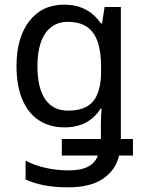

<svg xmlns="http://www.w3.org/2000/svg" viewBox="-20 -566 619 826"><path d="M257 -546Q307 -546 346.5 -526Q386 -506 414 -465H419L430 -536H500V32H552V103H492Q479 164 424.5 202Q370 240 272 240Q217 240 172 231.5Q127 223 90 206V125Q127 145 175 156Q223 167 277 167Q329 167 359.5 150.5Q390 134 401 103H246V32H414V-33Q414 -50 415 -69Q416 -88 417 -99H413Q387 -58 348 -38Q309 -18 258 -18Q193 -18 146.5 -49Q100 -80 75.5 -139.5Q51 -199 51 -282Q51 -403 105.5 -474.5Q160 -546 257 -546ZM271 -472Q230 -472 200.5 -449.5Q171 -427 156 -384.5Q141 -342 141 -281Q141 -188 174.5 -139Q208 -90 273 -90Q310 -90 337 -100Q364 -110 381 -130.5Q398 -151 406.5 -183.5Q415 -216 415 -261V-277Q415 -345 399.5 -388Q384 -431 352.5 -451.5Q321 -472 271 -472Z"/></svg>

Font: Noto Sans Display
Style: Regular
Weight: 400
Designer: Monotype Design Team
Foundry: Monotype Imaging Inc.
Version: Version 2.003